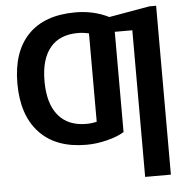

<svg xmlns="http://www.w3.org/2000/svg" viewBox="-59 -757 1006 1023"><g transform="rotate(-5 443.5 -245.0)"><path d="M675.8 207.5V-576.7H582V-40.5Q547.9 -19 491 -4.6Q434.1 9.8 379.4 9.8Q216.3 9.8 128.7 -84Q41 -177.7 41 -347.2Q41 -516.6 128.4 -607.4Q215.8 -698.2 381.8 -698.2Q479 -698.2 560.1 -657.7L777.8 -695.8H813.5V207.5ZM388.2 -101.1Q418.5 -101.1 444.3 -107.9V-580.1Q415 -587.4 384.8 -587.4Q287.6 -587.4 236.8 -525.9Q186 -464.4 186 -347.2Q186 -228 238 -164.6Q290 -101.1 388.2 -101.1Z"/></g></svg>

Font: Arial
Style: Bold
Weight: 700
Designer: Steve Matteson
Foundry: Ascender Corporation
Version: Version 2.00.3